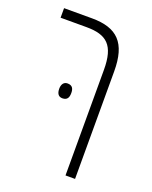

<svg xmlns="http://www.w3.org/2000/svg" viewBox="-116 -652 570 718"><g transform="rotate(20 169.5 -293.0)"><path d="M233 0H271V-428C271 -541 226 -586 125 -586H14V-548H117C198 -548 233 -518 233 -420ZM100 -297C100 -280 106 -267 123 -267C143 -267 148 -280 148 -297C148 -313 143 -326 123 -326C107 -326 100 -313 100 -297Z"/></g></svg>

Font: Noto Sans Hebrew ExtraCondensed ExtraLight
Style: Regular
Weight: 200
Width: 2
Designer: Monotype Design Team
Foundry: Monotype Imaging Inc.
Version: Version 2.004